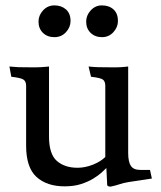

<svg xmlns="http://www.w3.org/2000/svg" viewBox="-20 -680 598 713"><path d="M123 -600Q123 -623 140 -641.5Q157 -660 182 -660Q208 -660 225 -645Q242 -630 242 -602Q242 -579 225 -560.5Q208 -542 182 -542Q156 -542 139.5 -558Q123 -574 123 -600ZM300 -600Q300 -623 317 -641.5Q334 -660 358 -660Q385 -660 401.5 -645Q418 -630 418 -602Q418 -579 401 -560.5Q384 -542 359 -542Q333 -542 316.5 -558Q300 -574 300 -600ZM375 -56Q369 -50 357 -39Q345 -28 326 -16.5Q307 -5 281 3.5Q255 12 220 12Q154 12 115.5 -23Q77 -58 77 -139V-361Q77 -378 67 -384.5Q57 -391 22 -395L15 -433Q35 -431 49 -430.5Q63 -430 92 -430Q106 -430 115 -430Q124 -430 131 -430.5Q138 -431 145 -431.5Q152 -432 162 -433V-173Q162 -108 191 -82.5Q220 -57 268 -57Q296 -57 325 -68.5Q354 -80 371 -97V-361Q371 -378 362 -384.5Q353 -391 318 -395L309 -433Q328 -431 345 -430.5Q362 -430 391 -430Q405 -430 413.5 -430Q422 -430 428.5 -430.5Q435 -431 441 -431.5Q447 -432 456 -433V-112Q456 -79 466 -64Q476 -49 501 -49H537L544 -17Q527 -14 501.5 -10.5Q476 -7 458 -4Q439 -1 424.5 4Q410 9 391 13Q378 13 378 6Z"/></svg>

Font: Lusitana
Style: Regular
Weight: 400
Designer: Ana Paula Megda
Foundry: Ana Paula Megda
Version: Version 1.000; ttfautohint (v1.1) -l 8 -r 50 -G 200 -x 14 -D